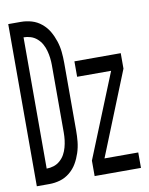

<svg xmlns="http://www.w3.org/2000/svg" viewBox="-83 -796 666 857"><g transform="rotate(-10 250.0 -367.5)"><path d="M14 0V-735H71Q96 -735 120 -728Q144 -721 164 -704.5Q184 -688 196.5 -666.5Q209 -645 217 -620.5Q225 -596 227.5 -571Q230 -546 230 -521V-215Q230 -189 227.5 -164Q225 -139 217 -114.5Q209 -90 196.5 -68.5Q184 -47 164 -30.5Q144 -14 120 -7Q96 0 71 0ZM71 -70Q87 -70 103 -75Q119 -80 132 -91.5Q145 -103 153 -117.5Q161 -132 165.5 -148.5Q170 -165 172 -181.5Q174 -198 174 -215V-521Q174 -537 172 -553.5Q170 -570 165.5 -586.5Q161 -603 153 -617.5Q145 -632 132 -643.5Q119 -655 103 -660Q87 -665 71 -665ZM276 0V-70L430 -450H276V-520H486V-450L333 -70H486V0Z"/></g></svg>

Font: Iosevka NFM
Style: Regular
Weight: 400
Monospace: yes
Designer: Belleve Invis
Foundry: Belleve Invis
Version: Version 29.0.4; ttfautohint (v1.8.4);Nerd Fonts 3.3.0